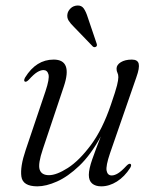

<svg xmlns="http://www.w3.org/2000/svg" viewBox="-20 -667 548 696"><path d="M452.5 -73Q458.5 -70 452 -58.5Q431.5 -26.5 403.8 -9Q376 8.5 347 8.5Q326 8.5 314 -1.8Q302 -12 302 -33Q302 -54 314.5 -89.8Q327 -125.5 345.5 -172.5Q309 -105.5 267.5 -66Q226 -26.5 186.5 -9Q147 8.5 115.5 8.5Q62.5 8.5 57.5 -27Q52.5 -62.5 73 -123L145 -336.5Q160 -381.5 155.8 -397.2Q151.5 -413 137.5 -413Q127.5 -413 115 -405.5Q102.5 -398 84 -377.5Q75.5 -369 70.5 -371Q64.5 -374 71 -386Q111 -451 174.5 -451Q244 -451 211.5 -354L135.5 -127Q117 -72.5 123.8 -52.2Q130.5 -32 157.5 -32Q185 -32 226 -58.2Q267 -84.5 309.2 -141Q351.5 -197.5 382 -287.5Q399.5 -338 404.2 -357.5Q409 -377 409 -387Q409 -397 405.8 -403Q402.5 -409 402.5 -418Q402.5 -432 418 -441.5Q433.5 -451 458 -451Q479 -451 482.8 -436Q486.5 -421 474.5 -387.5L379 -112Q363 -65 366.5 -48Q370 -31 385 -31Q395 -31 407.5 -38.5Q420 -46 439 -66.5Q447.5 -75 452.5 -73ZM298.5 -603 330.5 -508.5Q333 -501 328.5 -498Q323 -494 317 -498L248 -569.5Q236 -581 229 -592Q222 -603 224.5 -616.5Q226.5 -627.5 236 -636.8Q245.5 -646 260 -647Q275.5 -648 283.8 -636Q292 -624 298.5 -603Z"/></svg>

Font: Fraunces 72pt S000 Light
Style: Italic
Weight: 300
Italic angle: -16°
Version: Version 1.000; ttfautohint (v1.8.3)